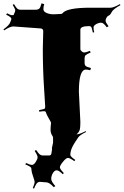

<svg xmlns="http://www.w3.org/2000/svg" viewBox="-48 -908 726 1126"><path d="M190.4 -741.2 30.3 -752.9Q10.7 -752.9 -23.4 -730L-27.8 -735.8Q6.3 -759.8 12.2 -777.8L17.6 -792Q18.6 -793.9 18.6 -797.9Q18.6 -807.6 -11.7 -821.8L-6.8 -830.1Q15.1 -818.8 21.7 -818.8Q28.3 -818.8 30.8 -819.8Q34.2 -821.3 34.2 -826.2Q41.5 -839.8 41.5 -846.9Q41.5 -854 26.4 -879.9L34.2 -883.8Q46.9 -862.3 54 -856.7Q61 -851.1 70.3 -851.1H161.1Q174.8 -851.1 182.1 -857.4Q189.5 -863.8 195.3 -888.2L211.4 -883.8Q206.5 -869.1 206.5 -854.2Q206.5 -839.4 226.8 -831.3Q247.1 -823.2 268.6 -824.2L309.6 -826.2Q318.4 -828.1 318.4 -830.1Q343.3 -862.8 481.4 -862.8H601.6Q617.2 -862.8 655.3 -883.8L658.2 -877.9Q615.7 -854.5 607.9 -838.4Q600.1 -822.3 591.3 -817.6Q582.5 -813 581.5 -811L575.2 -801.8Q571.3 -793.9 571.3 -785.6Q571.3 -777.3 588.4 -753.9L578.1 -748Q559.1 -774.9 545.2 -774.9Q531.2 -774.9 515.9 -766.4Q500.5 -757.8 500.5 -746.3Q500.5 -734.9 504.4 -719.2L496.6 -716.8Q490.2 -748 485.8 -751.2Q481.4 -754.4 476.6 -754.9H475.6Q423.3 -754.9 423.3 -733.9V-620.1Q423.3 -613.3 431.2 -606.7Q439 -600.1 447 -600.1Q455.1 -600.1 479.5 -609.9L483.4 -600.1Q460 -590.3 454.1 -584.2Q448.2 -578.1 448.2 -567.9V-539.1Q448.2 -527.3 454.6 -521.2Q460.9 -515.1 485.4 -508.8L481.4 -496.1Q465.3 -500 455.6 -500Q414.6 -500 414.6 -370.1L423.3 -193.8Q423.3 -151.9 417.5 -141.1Q411.6 -130.4 408.2 -127Q404.8 -123.5 402.6 -122.1Q400.4 -120.6 400.4 -120.1Q418.5 -120.1 454.6 -139.2L456.5 -133.8Q419.9 -116.2 410.2 -101.1Q409.2 -99.6 403.1 -90.3Q397 -81.1 395 -78.4Q393.1 -75.7 387.7 -66.9Q382.3 -58.1 380.1 -53.7Q377.9 -49.3 374 -41.3Q370.1 -33.2 368.7 -27.3Q364.3 -10.7 364.3 -0.2Q364.3 10.3 393.6 29.8L388.2 37.1Q361.3 18.1 350.6 18.1Q339.8 18.1 321.5 40.5Q303.2 63 303.2 73.2Q303.2 83.5 326.2 106.9L320.3 113.8Q296.9 90.8 284.2 90.8Q271.5 90.8 262 107.4Q252.4 124 252.4 140.4Q252.4 156.7 276.4 183.1L267.6 189.9Q241.2 161.1 222.2 161.1H218.3L184.6 158.2Q183.6 159.2 182.1 159.2H180.2Q172.9 160.6 167 168Q161.1 175.3 151.4 198.2L144.5 194.8Q155.3 167.5 155.3 160.2Q155.3 152.8 146.2 127Q137.2 101.1 136.7 90.3Q136.2 79.6 134.8 76.2Q129.9 67.9 100.6 56.2L104.5 47.9Q128.9 59.1 139.6 59.1Q150.4 59.1 161.4 42Q172.4 24.9 172.4 13.9Q172.4 2.9 155.3 -22.9L163.6 -28.8Q177.7 -7.8 185.5 -2Q193.4 3.9 203.1 3.9H239.3Q251.5 3.9 253.4 -7.8L257.3 -32.2L256.3 -39.1L263.2 -70.8V-101.1Q263.2 -104 261.2 -107.9Q248.5 -126.5 248.5 -145.5Q248.5 -164.6 251.5 -188Q251.5 -190.9 238.5 -212.9Q225.6 -234.9 222.2 -246.1Q220.7 -255.9 210.7 -255.9Q200.7 -255.9 182.1 -252.9L181.2 -262.2Q211.9 -267.6 214.6 -271.5Q217.3 -275.4 217 -283.9Q216.8 -292.5 210 -397.5Q203.1 -502.4 203.1 -622.1L205.6 -727.1Q205.6 -732.9 200.9 -737.1Q196.3 -741.2 190.4 -741.2Z"/></svg>

Font: Eater Caps
Style: Regular
Weight: 400
Version: Version 001.002